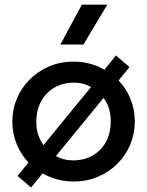

<svg xmlns="http://www.w3.org/2000/svg" viewBox="-20 -780 644 841"><path d="M116 41.5 57 -9.5 104.5 -68Q71.5 -103.5 52.8 -149.5Q34 -195.5 34 -247.5Q34 -300.5 53.8 -347.8Q73.5 -395 109.8 -431.5Q146 -468 195 -489Q244 -510 302 -510Q340.5 -510 374.5 -500.8Q408.5 -491.5 437.5 -474.5L488 -537L547 -486L499.5 -427.5Q533 -392.5 551.8 -346.2Q570.5 -300 570.5 -247.5Q570.5 -195 550.8 -147.5Q531 -100 494.8 -63.5Q458.5 -27 409.8 -6Q361 15 302 15Q264.5 15 230 5.5Q195.5 -4 166.5 -20.5ZM170.5 -144.5 378.5 -398.5Q363 -408 344.2 -413Q325.5 -418 304.5 -418Q256.5 -418 219.2 -396.8Q182 -375.5 160.5 -337Q139 -298.5 139 -245.5Q139 -215 147.5 -189.5Q156 -164 170.5 -144.5ZM300 -77.5Q348 -77.5 385.2 -98.5Q422.5 -119.5 443.8 -158Q465 -196.5 465 -249.5Q465 -280.5 456.8 -306.2Q448.5 -332 433.5 -351L225 -96.5Q241 -87.5 259.8 -82.5Q278.5 -77.5 300 -77.5ZM244.5 -585 338.5 -759.5H450L345.5 -585Z"/></svg>

Font: Geologica Roman
Style: Regular
Weight: 400
Designer: Sindre Bremnes, Frode Helland
Foundry: Monokrom Skriftforlag AS
Version: Version 1.010;gftools[0.9.28]